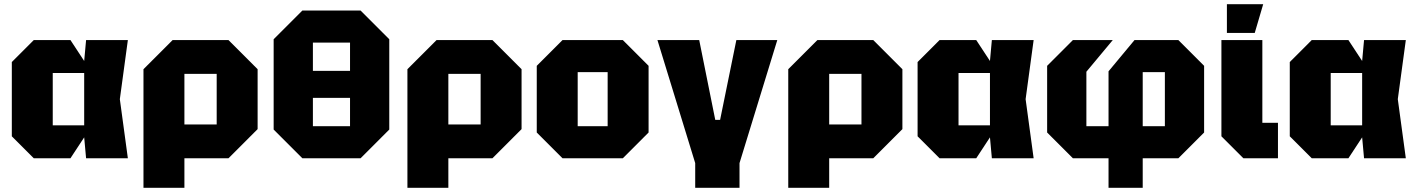

<svg xmlns="http://www.w3.org/2000/svg" viewBox="-20 -750 6711 910"><path d="M140 0 36 -104V-456L140 -560H314L379 -461L388 -560H586L548 -280L586 0H388L379 -99L314 0ZM230 -156H379V-404H230Z M660 140V-422L798 -560H1063L1201 -422V-138L1063 0H854V140ZM1007 -400H854V-160H1007Z M1277 -136V-564L1413 -700H1689L1825 -564V-136L1689 0H1413ZM1463 -548V-414H1639V-548ZM1463 -152H1639V-286H1463Z M1911 140V-422L2049 -560H2314L2452 -422V-138L2314 0H2105V140ZM2258 -400H2105V-160H2258Z M2524 -122V-438L2646 -560H2932L3054 -438V-122L2932 0H2646ZM2718 -152H2860V-408H2718Z M3275 23 3096 -560H3294L3370 -182H3393L3470 -560H3664L3485 23V140H3275Z M3716 140V-422L3854 -560H4119L4257 -422V-138L4119 0H3910V140ZM4063 -400H3910V-160H4063Z M4433 0 4329 -104V-456L4433 -560H4607L4672 -461L4681 -560H4879L4841 -280L4879 0H4681L4672 -99L4607 0ZM4523 -156H4672V-404H4523Z M5396 -152H5501V-408H5396ZM5065 0 4943 -122V-438L5065 -560H5254L5129 -410V-152H5234V-412L5357 -560H5565L5687 -438V-122L5565 0H5396V140H5234V0Z M5769 -560H5963V-168H6037V0H5873L5769 -104ZM5795 -594V-730H5967L5927 -594Z M6197 0 6093 -104V-456L6197 -560H6371L6436 -461L6445 -560H6643L6605 -280L6643 0H6445L6436 -99L6371 0ZM6287 -156H6436V-404H6287Z"/></svg>

Font: Tektur ExtraBold
Style: Regular
Weight: 800
Designer: Adam Jagosz
Foundry: Adam Jagosz
Version: Version 1.005;gftools[0.9.30]